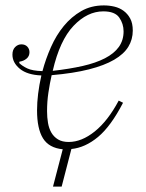

<svg xmlns="http://www.w3.org/2000/svg" viewBox="-20 -540 541 710"><path d="M208 150H176L212 12Q161 7 139 -28.5Q117 -64 117 -132Q117 -161 121 -193.5Q125 -226 133 -261Q81 -263 53.5 -285.5Q26 -308 26 -338Q26 -356 36 -366Q46 -376 59 -376Q73 -376 81 -367.5Q89 -359 89 -347Q89 -332 78 -323Q67 -314 52 -312L51 -307Q62 -296 81 -287Q100 -278 137 -277Q149 -322 168.5 -366Q188 -410 216 -444Q244 -478 280.5 -499Q317 -520 364 -520Q384 -520 403 -515.5Q422 -511 437 -500Q452 -489 461.5 -471.5Q471 -454 471 -427Q471 -394 454.5 -367Q438 -340 402 -319Q366 -298 309 -283.5Q252 -269 171 -262Q164 -231 159 -197.5Q154 -164 154 -129Q154 -106 157.5 -85.5Q161 -65 170 -49.5Q179 -34 194.5 -24.5Q210 -15 234 -15Q282 -15 330.5 -54Q379 -93 419 -168L435 -160Q390 -73 342.5 -33.5Q295 6 244 11ZM175 -278Q237 -285 285.5 -296Q334 -307 368 -324.5Q402 -342 419.5 -366.5Q437 -391 437 -424Q437 -452 421 -475Q405 -498 362 -498Q303 -498 252 -444.5Q201 -391 175 -278Z"/></svg>

Font: IBM Plex Serif ExtLt
Style: Italic
Weight: 200
Italic angle: -14°
Designer: Mike Abbink, Paul van der Laan, Pieter van Rosmalen
Foundry: Bold Monday
Version: Version 3.001